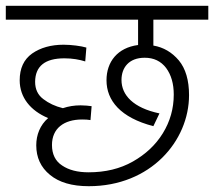

<svg xmlns="http://www.w3.org/2000/svg" viewBox="-20 -642 738 662"><path d="M285.2 -47.9C247.6 -47.9 217.3 -55.7 194.3 -71.3C170.9 -86.4 159.2 -110.4 159.2 -142.1C159.2 -199.2 200.2 -230 263.2 -230C274.4 -230 283.7 -229.5 292 -228L295.9 -275.9C286.6 -277.3 271.5 -278.8 257.8 -278.8C235.8 -278.8 215.8 -275.4 196.8 -269C170.4 -275.4 147.9 -286.1 129.4 -300.3C110.4 -314.5 101.1 -334.5 101.1 -359.9C101.6 -414.1 135.3 -440.9 202.1 -440.9C230 -440.9 253.9 -436.5 273.9 -430.2L277.8 -478C259.8 -483.4 226.1 -487.8 199.2 -487.8C155.8 -487.8 119.6 -477.5 90.8 -457.5C62 -437 47.9 -406.2 47.9 -365.2C47.9 -306.2 85 -260.3 146 -234.9C118.2 -210.9 105 -176.8 105 -141.1C105 -99.1 120.6 -64.9 152.3 -39.1C183.6 -13.2 228 0 286.1 0C499.5 0 631.8 -156.2 631.8 -314C631.8 -365.2 620.1 -405.3 596.7 -433.6C572.8 -461.9 543.5 -479 508.8 -484.9V-574.2H698.2V-622.1H0V-574.2H456.1V-486.8C385.3 -477.5 347.2 -429.2 347.2 -365.2C347.2 -295.4 395.5 -236.3 508.8 -207L529.8 -251C439.5 -270 398.9 -314 398.9 -366.2C398.9 -408.7 424.3 -442.9 479 -442.9C510.3 -442.9 534.7 -431.2 552.7 -407.7C570.3 -383.8 579.1 -353.5 579.1 -315.9C579.1 -267.6 566.4 -223.1 541.5 -182.6C516.6 -142.1 481.9 -109.9 438 -85C394 -60.1 343.3 -47.9 285.2 -47.9Z"/></svg>

Font: Noto Reveo Sans
Style: Regular
Weight: 300
Designer: Monotype Design Team
Foundry: Monotype Imaging Inc.
Version: Version 2.007